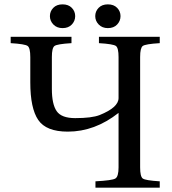

<svg xmlns="http://www.w3.org/2000/svg" viewBox="-20 -861 788 881"><path d="M267 -732Q241 -732 225 -748.5Q209 -765 209 -787Q209 -809 224.5 -825Q240 -841 267 -841Q294 -841 309.5 -825Q325 -809 325 -787Q325 -765 309.5 -748.5Q294 -732 267 -732ZM475 -732Q449 -732 433 -748.5Q417 -765 417 -787Q417 -809 432.5 -825Q448 -841 475 -841Q502 -841 517.5 -825Q533 -809 533 -787Q533 -765 517.5 -748.5Q502 -732 475 -732ZM29 -663V-692H308V-663Q242 -659 230 -650Q218 -641 218 -599V-453Q218 -383 240 -351Q262 -319 325 -319Q401 -319 437 -333Q524 -368 524 -411V-599Q524 -641 512 -650Q500 -659 434 -663V-692H713V-663Q647 -659 635 -650Q623 -641 623 -599V-93Q623 -51 635 -42Q647 -33 713 -29V0H418V-29Q495 -33 509.5 -42Q524 -51 524 -93V-343Q415 -257 291 -257Q192 -257 155.5 -310.5Q119 -364 119 -483V-599Q119 -641 107 -650Q95 -659 29 -663Z"/></svg>

Font: Linguistics Pro
Style: Regular
Weight: 400
Designer: Stefan Peev, Context Ltd
Foundry: Stefan Peev, Context Ltd
Version: Version 001.000